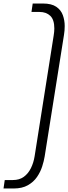

<svg xmlns="http://www.w3.org/2000/svg" viewBox="-29 -862 388 1092"><path d="M-9 210 -2 162H44Q81 162 106 144Q131 126 146.5 95Q162 64 168 26L276 -658Q278 -670 279 -680.5Q280 -691 280 -700Q280 -750 257 -772Q234 -794 196 -794H150L157 -842H215Q264 -842 291 -823.5Q318 -805 328.5 -775.5Q339 -746 339 -714Q339 -701 338 -688.5Q337 -676 335 -664L225 28Q221 53 211 84.5Q201 116 181.5 144.5Q162 173 129.5 191.5Q97 210 49 210Z"/></svg>

Font: Exo Thin Light
Style: Italic
Weight: 300
Italic angle: -9°
Version: Version 2.000